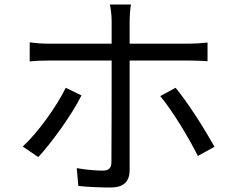

<svg xmlns="http://www.w3.org/2000/svg" viewBox="-20 -804 1040 853"><path d="M272 -414C233 -333 148 -214 81 -153L150 -106C207 -167 300 -295 342 -380ZM821 -535C845 -535 875 -534 902 -532V-615C877 -612 844 -610 820 -610H556V-713C556 -734 559 -770 562 -784H468C472 -769 476 -735 476 -713V-610H197C166 -610 140 -612 112 -616V-531C139 -534 167 -535 198 -535H476V-527C476 -480 476 -138 475 -84C475 -57 463 -46 436 -46C410 -46 365 -49 321 -57L328 22C369 27 428 29 470 29C531 29 556 2 556 -50V-535ZM692 -377C745 -314 820 -190 859 -111L933 -152C893 -224 814 -350 760 -414Z"/></svg>

Font: Source Han Sans KR Regular
Style: Regular
Weight: 400
Designer: Ryoko NISHIZUKA (kana & ideographs); Paul D. Hunt (Latin, Greek & Cyrillic); Wenlong ZHANG (bopomofo); Sandoll Communica
Foundry: Adobe Systems Incorporated
Version: Version 1.004;PS 1.004;hotconv 1.0.82;makeotf.lib2.5.63406